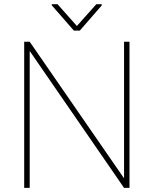

<svg xmlns="http://www.w3.org/2000/svg" viewBox="-20 -914 748 934"><path d="M609.9 -710.9V0H583.5L124.5 -666V0H97.7V-710.9H124.5L583.5 -46.4V-710.9ZM259.8 -893.6 354 -787.6 448.7 -893.6H474.6V-887.2L368.2 -765.1H339.4L231.9 -888.2V-893.6Z"/></svg>

Font: Vazirmatn RD FD Thin
Style: Regular
Weight: 100
Designer: Saber Rastikerdar
Foundry: Saber Rastikerdar
Version: Version 33.003